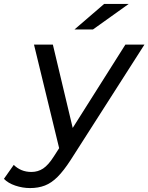

<svg xmlns="http://www.w3.org/2000/svg" viewBox="-122 -757 755 977"><path d="M31 200Q-7 200 -44 187.5Q-81 175 -102 153L-52 82Q-35 99 -12.5 108.5Q10 118 38 118Q71 118 97.5 100.5Q124 83 152 39L179 -3L51 -530H147L248 -106L516 -530H613L237 58Q202 112 171 143Q140 174 106.5 187Q73 200 31 200ZM257 -607 408 -737H533L351 -607Z"/></svg>

Font: Montserrat Medium
Style: Italic
Weight: 500
Italic angle: -11.3°
Designer: Julieta Ulanovsky
Foundry: Julieta Ulanovsky
Version: Version 9.000; ttfautohint (v1.8.4.7-5d5b)